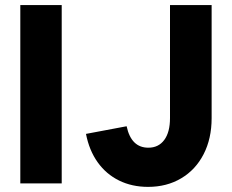

<svg xmlns="http://www.w3.org/2000/svg" viewBox="-20 -727 919 761"><path d="M60.5 -707H224.6V0H60.5ZM320.8 -196.3 481.9 -226.6Q500 -141.6 567.9 -141.6Q608.4 -141.6 631.1 -172.4Q653.8 -203.1 653.8 -258.8V-707H818.8V-258.8Q818.8 -177.7 787.1 -116Q755.4 -54.2 698.2 -20.3Q641.1 13.7 566.9 13.7Q502.9 13.7 451.9 -11.5Q400.9 -36.6 367.2 -83.7Q333.5 -130.9 320.8 -196.3Z"/></svg>

Font: Wanted Sans ExtraBold
Style: Regular
Weight: 800
Designer: Original Design by Kil Hyung-jin and Kang Hanbin, Wanted Lab, Inc; Hangeul from Source Han Sans by Jang Soo-young and Ka
Foundry: Wanted Lab, Inc.
Version: Version 1.003